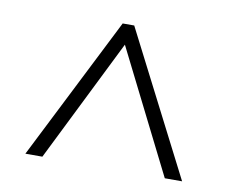

<svg xmlns="http://www.w3.org/2000/svg" viewBox="-57 -791 715 590"><g transform="rotate(10 300.0 -496.0)"><path d="M281 -719H317L545 -273H491L299 -656L109 -273H56Z"/></g></svg>

Font: Noto Sans Mono UI Light
Style: Regular
Weight: 300
Monospace: yes
Designer: Monotype Design team
Foundry: Monotype Imaging Inc.
Version: Version 1.000